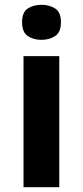

<svg xmlns="http://www.w3.org/2000/svg" viewBox="-20 -780 345 800"><path d="M153 -760Q186 -760 210 -744.5Q234 -729 234 -687Q234 -646 210 -630Q186 -614 153 -614Q119 -614 95.5 -630Q72 -646 72 -687Q72 -729 95.5 -744.5Q119 -760 153 -760ZM227 -546V0H78V-546Z"/></svg>

Font: Noto Sans Kannada
Style: Bold
Weight: 700
Designer: Jelle Bosma - Monotype Design Team
Foundry: Monotype Imaging Inc.
Version: Version 2.005; ttfautohint (v1.8.4.7-5d5b)